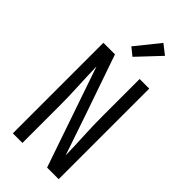

<svg xmlns="http://www.w3.org/2000/svg" viewBox="-301 -1040 1102 1102"><g transform="rotate(45 250.0 -489.0)"><path d="M64 0V-735H158L284 -371L368 -124Q366 -204 362 -283Q358 -362 358 -441V-735H436V0H342L132 -611Q134 -531 138 -452Q142 -373 142 -294V0ZM239 -796 192 -834 308 -978 367 -932Z"/></g></svg>

Font: Iosevka Term Curly
Style: Regular
Weight: 400
Designer: Belleve Invis
Foundry: Belleve Invis
Version: Version 32.3.0